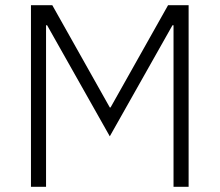

<svg xmlns="http://www.w3.org/2000/svg" viewBox="-20 -718 844 738"><path d="M647 -621H643L402 -194L161 -621H157V0H99V-698H181L402 -305H405L626 -698H705V0H647Z"/></svg>

Font: IBM Plex Sans Thai Looped Light
Style: Regular
Weight: 300
Designer: Mike Abbink, Paul van der Laan, Pieter van Rosmalen, Ben Mitchell, Mark Frömberg
Foundry: Bold Monday
Version: Version 1.1